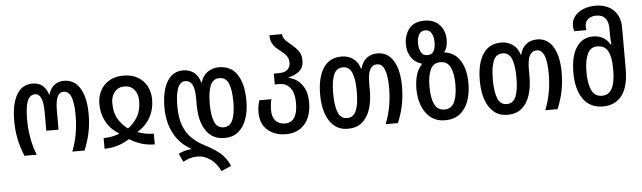

<svg xmlns="http://www.w3.org/2000/svg" viewBox="-57 -1001 4959 1482"><g transform="rotate(-5 2422.5 -260.0)"><path d="M100 0Q71 -72 58 -137Q45 -202 45 -278Q45 -405 87 -477.5Q129 -550 211 -550Q258 -550 288 -524.5Q318 -499 331 -454H334Q347 -500 378 -525Q409 -550 454 -550Q535 -550 578.5 -477.5Q622 -405 622 -278Q622 -203 608.5 -137Q595 -71 566 0H471Q497 -66 509 -135Q521 -204 521 -277Q521 -372 502.5 -419Q484 -466 443 -466Q411 -466 395.5 -431.5Q380 -397 380 -324V-178H285V-324Q285 -466 223 -466Q182 -466 163.5 -420Q145 -374 145 -276Q145 -129 195 0Z M721 0V-83Q748 -83 777.5 -87.5Q807 -92 843 -105V-108Q778 -148 744.5 -210Q711 -272 711 -348Q711 -404 735 -450Q759 -496 804.5 -523Q850 -550 915 -550Q980 -550 1026 -523Q1072 -496 1096 -450Q1120 -404 1120 -348Q1120 -272 1086 -210Q1052 -148 987 -108V-105Q1023 -93 1052.5 -88Q1082 -83 1110 -83V0Q1056 0 1007.5 -15Q959 -30 915 -58Q871 -30 822.5 -15Q774 0 721 0ZM915 -140Q961 -174 990 -222.5Q1019 -271 1019 -346Q1019 -399 991 -432.5Q963 -466 915 -466Q868 -466 839.5 -432.5Q811 -399 811 -346Q811 -271 840 -222.5Q869 -174 915 -140Z M1605 250Q1577 189 1529 155.5Q1481 122 1429 122Q1374 122 1318 153L1288 89Q1306 79 1331.5 71Q1357 63 1388 61V58Q1303 13 1256 -73.5Q1209 -160 1209 -276Q1209 -404 1252.5 -477Q1296 -550 1377 -550Q1424 -550 1459.5 -524Q1495 -498 1509 -444H1513Q1529 -498 1567.5 -524Q1606 -550 1653 -550Q1749 -550 1796.5 -476.5Q1844 -403 1844 -274Q1844 -194 1822 -132.5Q1800 -71 1757.5 -36.5Q1715 -2 1653 -2Q1587 -2 1544 -36.5Q1501 -71 1480 -132Q1459 -193 1459 -272V-323Q1459 -401 1440.5 -433.5Q1422 -466 1386 -466Q1309 -466 1309 -276Q1309 -184 1333.5 -123.5Q1358 -63 1398.5 -25Q1439 13 1487 37Q1556 72 1605.5 111.5Q1655 151 1682 217ZM1651 -85Q1701 -85 1722 -134.5Q1743 -184 1743 -273Q1743 -368 1722 -417Q1701 -466 1651 -466Q1602 -466 1581 -417Q1560 -368 1560 -274Q1560 -183 1581 -134Q1602 -85 1651 -85Z M2126 10Q2040 10 1984.5 -38.5Q1929 -87 1929 -176Q1929 -204 1933 -225Q1937 -246 1944 -269H2037Q2032 -249 2029.5 -228.5Q2027 -208 2027 -184Q2027 -132 2053 -102.5Q2079 -73 2126 -73Q2224 -73 2224 -225Q2224 -299 2193.5 -339.5Q2163 -380 2109 -380H2073V-464H2109Q2158 -464 2179.5 -484.5Q2201 -505 2201 -538Q2201 -571 2184 -592Q2167 -613 2144 -631Q2124 -646 2106 -662.5Q2088 -679 2076.5 -703Q2065 -727 2065 -762H2163Q2164 -735 2182.5 -715.5Q2201 -696 2227 -675Q2255 -653 2278.5 -623.5Q2302 -594 2302 -545Q2302 -494 2271 -466Q2240 -438 2185 -425V-421Q2222 -414 2254 -389.5Q2286 -365 2305.5 -323.5Q2325 -282 2325 -220Q2325 -111 2271.5 -50.5Q2218 10 2126 10Z M2606 10Q2544 10 2501.5 -25Q2459 -60 2437 -123Q2415 -186 2415 -271Q2415 -402 2462.5 -476Q2510 -550 2606 -550Q2653 -550 2692 -524Q2731 -498 2747 -444H2751Q2765 -498 2800 -524Q2835 -550 2883 -550Q2963 -550 3006.5 -478Q3050 -406 3050 -280Q3050 -204 3036.5 -137Q3023 -70 2994 0H2899Q2925 -66 2937.5 -135Q2950 -204 2950 -277Q2950 -466 2873 -466Q2837 -466 2818.5 -433.5Q2800 -401 2800 -323V-269Q2800 -186 2779 -123Q2758 -60 2715 -25Q2672 10 2606 10ZM2608 -73Q2657 -73 2678 -123.5Q2699 -174 2699 -270Q2699 -367 2678 -416.5Q2657 -466 2608 -466Q2558 -466 2537 -416.5Q2516 -367 2516 -270Q2516 -175 2537 -124Q2558 -73 2608 -73Z M3360 10Q3295 10 3250.5 -24Q3206 -58 3182.5 -117Q3159 -176 3159 -250Q3159 -308 3173 -356Q3187 -404 3218 -437V-441Q3166 -455 3137 -498Q3108 -541 3108 -599Q3108 -672 3147 -721Q3186 -770 3266 -770Q3341 -770 3383 -724Q3425 -678 3425 -607Q3425 -580 3418.5 -556.5Q3412 -533 3398 -516V-513Q3404 -512 3412 -510Q3485 -496 3524 -429.5Q3563 -363 3563 -258Q3563 -180 3540.5 -119.5Q3518 -59 3473 -24.5Q3428 10 3360 10ZM3266 -503Q3301 -503 3315.5 -528Q3330 -553 3330 -599Q3330 -639 3314.5 -667Q3299 -695 3266 -695Q3232 -695 3217 -667Q3202 -639 3202 -599Q3202 -560 3217 -531.5Q3232 -503 3266 -503ZM3361 -73Q3415 -73 3438.5 -122Q3462 -171 3462 -258Q3462 -344 3438.5 -392Q3415 -440 3361 -440Q3307 -440 3284 -392Q3261 -344 3261 -258Q3261 -172 3284.5 -122.5Q3308 -73 3361 -73Z M3843 10Q3781 10 3738.5 -25Q3696 -60 3674 -123Q3652 -186 3652 -271Q3652 -402 3699.5 -476Q3747 -550 3843 -550Q3890 -550 3929 -524Q3968 -498 3984 -444H3988Q4002 -498 4037 -524Q4072 -550 4120 -550Q4200 -550 4243.5 -478Q4287 -406 4287 -280Q4287 -204 4273.5 -137Q4260 -70 4231 0H4136Q4162 -66 4174.5 -135Q4187 -204 4187 -277Q4187 -466 4110 -466Q4074 -466 4055.5 -433.5Q4037 -401 4037 -323V-269Q4037 -186 4016 -123Q3995 -60 3952 -25Q3909 10 3843 10ZM3845 -73Q3894 -73 3915 -123.5Q3936 -174 3936 -270Q3936 -367 3915 -416.5Q3894 -466 3845 -466Q3795 -466 3774 -416.5Q3753 -367 3753 -270Q3753 -175 3774 -124Q3795 -73 3845 -73Z M4582 10Q4483 10 4430 -64.5Q4377 -139 4377 -267Q4377 -397 4423 -466Q4469 -535 4551 -535Q4640 -535 4683 -461H4688Q4686 -482 4685 -501.5Q4684 -521 4684 -537V-587Q4684 -636 4661 -664.5Q4638 -693 4591 -693Q4551 -693 4527 -673Q4503 -653 4503 -615Q4503 -602 4506 -588H4412Q4405 -612 4405 -631Q4405 -673 4429.5 -704Q4454 -735 4496.5 -752.5Q4539 -770 4591 -770Q4677 -770 4729.5 -721Q4782 -672 4782 -583V-266Q4782 -127 4730 -58.5Q4678 10 4582 10ZM4582 -73Q4636 -73 4660.5 -121Q4685 -169 4685 -256V-280Q4685 -366 4660 -411Q4635 -456 4576 -456Q4526 -456 4502 -405.5Q4478 -355 4478 -266Q4478 -174 4502.5 -123.5Q4527 -73 4582 -73Z"/></g></svg>

Font: Noto Sans Georgian Condensed Medium
Style: Regular
Weight: 500
Width: 3
Designer: Monotype Design Team, Akaki Razmadze
Foundry: Google LLC
Version: Version 2.005; ttfautohint (v1.8.4.7-5d5b)